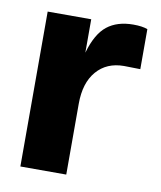

<svg xmlns="http://www.w3.org/2000/svg" viewBox="-66 -577 527 630"><g transform="rotate(10 198.0 -261.5)"><path d="M196.8 0H43.9V-516.1H189V-404.8Q207.5 -469.7 241.2 -496.3Q274.9 -522.9 328.1 -522.9Q358.9 -522.9 376 -516.1V-382.8L321.8 -383.8Q264.2 -383.8 230.5 -344.7Q196.8 -305.7 196.8 -235.8Z"/></g></svg>

Font: Creato Display ExtraBold
Style: Regular
Weight: 800
Version: Version 1.000